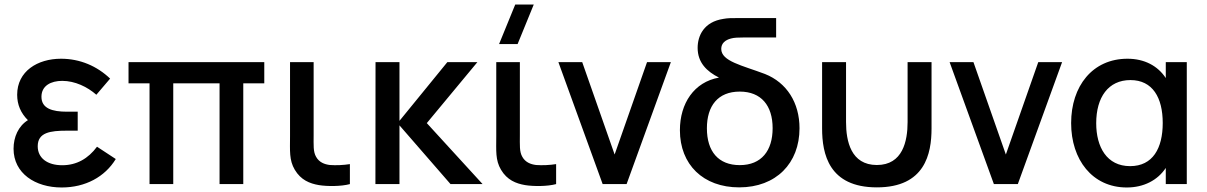

<svg xmlns="http://www.w3.org/2000/svg" viewBox="-20 -815 5344 850"><path d="M253 15C358 15 444.5 -32 492.5 -111L409.5 -165.5C370.5 -113 319.5 -83.5 255.5 -83.5C189 -83.5 147 -115.5 147 -167.5C147 -228.5 202 -236.5 276 -236.5H324V-320.5H276.5C211 -320.5 163.5 -335 163.5 -386.5C163.5 -436 206 -457 255.5 -457C311.5 -457 367 -430.5 406.5 -395.5L467.5 -467C410 -522 335 -555 250 -555C146 -555 56 -499.5 56 -395.5C56 -352 71.5 -315 103.5 -283C61.5 -257 40 -208.5 40 -156.5C40 -47.5 136 15 253 15Z M747 0V-446H952V0H1057V-446H1150V-540H549V-446H642V0Z M1392 4.5C1428.5 10.5 1490.5 10.5 1529 0V-88.5C1501 -84 1468 -82.5 1440.5 -84.5C1416 -87.5 1393 -96.5 1379.5 -120.5C1366 -143.5 1368.5 -172.5 1368.5 -217.5V-540H1264V-212.5C1264 -148 1259.5 -106.5 1285 -63.5C1312 -18 1351 -2.5 1392 4.5Z M1748.5 0V-260L1974.5 0H2116.5L1869.5 -270L2093.5 -540H1960.5L1748.5 -280V-540H1642.5L1642 0Z M2189.5 -620H2271.5L2343 -795H2261ZM2305 4.5C2341.5 10.5 2403.5 10.5 2442 0V-88.5C2414 -84 2381 -82.5 2353.5 -84.5C2329 -87.5 2306 -96.5 2292.5 -120.5C2279 -143.5 2281.5 -172.5 2281.5 -217.5V-540H2177V-212.5C2177 -148 2172.5 -106.5 2198 -63.5C2225 -18 2264 -2.5 2305 4.5Z M2754 0 2950 -540H2844.5L2701 -131L2557.5 -540H2452L2648 0Z M3252.5 14.5C3416 14.5 3519.5 -92.5 3519.5 -247C3519.5 -361 3462.5 -449.5 3366.5 -487.5C3266 -525.5 3173 -543.5 3173 -598.5C3173 -623.5 3191 -638 3216 -644.5C3230.5 -648.5 3247.5 -649 3269 -649H3416V-735H3245.5C3218.5 -735 3201.5 -735 3183 -731.5C3095.5 -718.5 3068.5 -656 3068.5 -603C3068.5 -537.5 3109.5 -498.5 3163 -471.5C3053 -452 2990 -357.5 2990 -238.5C2990 -86.5 3093 14.5 3252.5 14.5ZM3255 -84C3160.5 -84 3109.5 -144.5 3109.5 -247C3109.5 -346 3158 -409.5 3255 -409.5C3350 -409.5 3400.5 -347.5 3400.5 -247.5C3400.5 -148.5 3351.5 -84 3255 -84Z M3619.5 -246.5C3619.5 -134 3649 14.5 3862 14.5C4075 14.5 4104 -134 4104 -246.5V-540H3998V-274.5C3998 -190.5 3976.5 -84.5 3862 -84.5C3747 -84.5 3725.5 -190.5 3725.5 -274.5V-540H3619.5Z M4486 0 4682 -540H4576.5L4433 -131L4289.5 -540H4184L4380 0Z M4968.5 15C5043.5 15 5105 -17 5141 -71.5V0H5234V-540H5141V-469.5C5105.5 -523.5 5046.5 -555 4971.5 -555C4816.5 -555 4722 -433.5 4722 -270C4722 -108.5 4815.5 15 4968.5 15ZM4983 -79.5C4880 -79.5 4833 -164 4833 -269.5C4833 -384.5 4886.5 -460.5 4984.5 -460.5C5083 -460.5 5127.5 -382.5 5127.5 -270.5C5127.5 -158.5 5083.5 -79.5 4983 -79.5Z"/></svg>

Font: Manrope SemiBold
Style: Regular
Weight: 600
Designer: Mikhail Sharanda
Foundry: Mikhail Sharanda
Version: Version 4.505